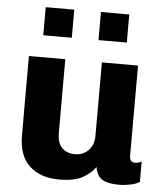

<svg xmlns="http://www.w3.org/2000/svg" viewBox="-53 -774 705 831"><g transform="rotate(5 300.0 -359.0)"><path d="M234 10Q153 10 105.5 -34Q58 -78 58 -166V-511H216V-190Q216 -146 237.5 -125.5Q259 -105 293 -105Q328 -105 351.5 -128.5Q375 -152 375 -193V-511H532V-119Q532 -91 555 -91Q562 -91 569 -92.5Q576 -94 584 -99V-10Q571 -1 545.5 4.5Q520 10 497 10Q455 10 433.5 1Q412 -8 403.5 -23Q395 -38 391 -58Q372 -30 336 -10Q300 10 234 10ZM112 -606V-728H236V-606ZM352 -606V-728H475V-606Z"/></g></svg>

Font: Chivo Mono
Style: Bold
Weight: 700
Monospace: yes
Designer: Hector Gatti
Foundry: Omnibus-Type
Version: Version 1.008; ttfautohint (v1.8.4.7-5d5b)